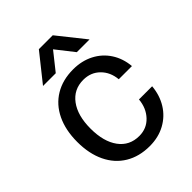

<svg xmlns="http://www.w3.org/2000/svg" viewBox="-207 -823 948 948"><g transform="rotate(-45 267.0 -349.0)"><path d="M497 -328H405Q400 -382 365.5 -416Q331 -450 279 -450Q212 -450 173 -397.5Q134 -345 134 -254Q134 -163 172.5 -110.5Q211 -58 279 -58Q331 -58 365.5 -94.5Q400 -131 405 -187H497Q492 -129 464 -83.5Q436 -38 388.5 -12Q341 14 280 14Q207 14 153 -18.5Q99 -51 70 -111.5Q41 -172 41 -254Q41 -336 70 -396.5Q99 -457 153 -489.5Q207 -522 280 -522Q340 -522 387.5 -497.5Q435 -473 463.5 -429Q492 -385 497 -328ZM280 -662 206 -569H117L231 -712H328L442 -569H353Z"/></g></svg>

Font: CST
Style: Regular
Weight: 400
Version: Version 1.00